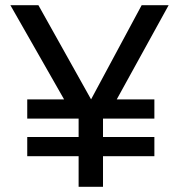

<svg xmlns="http://www.w3.org/2000/svg" viewBox="-20 -720 690 740"><path d="M85 -337H227L20 -700H128L331 -337L526 -700H630L430 -337H575V-263H377V-192H575V-118H377V0H283V-118H85V-192H283V-263H85Z"/></svg>

Font: PT Root UI Web Medium
Style: Regular
Weight: 500
Designer: Vitaly Kuzmin
Foundry: ParaType Ltd.
Version: Version 1.001W